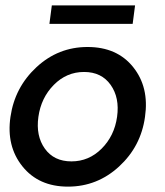

<svg xmlns="http://www.w3.org/2000/svg" viewBox="-20 -685 614 715"><path d="M173 -665H483L474 -596H164ZM19 -250Q35 -360 116 -435Q197 -510 306 -510Q416 -510 476 -435Q536 -360 520 -250Q505 -140 423.5 -65Q342 10 233 10Q124 10 63.5 -65.5Q3 -141 19 -250ZM147 -131.5Q181 -84 246 -84Q311 -84 358.5 -131.5Q406 -179 416 -250Q426 -321 392 -369Q358 -417 293 -417Q228 -417 180.5 -369Q133 -321 123 -250Q113 -179 147 -131.5Z"/></svg>

Font: Oakes Grotesk Medium
Style: Italic
Weight: 500
Italic angle: -8°
Designer: Samuel Oakes
Foundry: Samuel Oakes
Version: Version 1.000;PS 001.000;hotconv 1.0.88;makeotf.lib2.5.64775